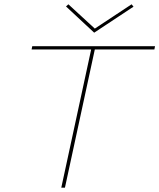

<svg xmlns="http://www.w3.org/2000/svg" viewBox="-20 -873 741 893"><path d="M601 -842 418 -721 287 -843 298 -853 421 -740 592 -853ZM701 -658 698 -643H421L282 0H265L404 -643H127L130 -658Z"/></svg>

Font: EauTest Thin
Style: Italic
Weight: 250
Italic angle: -12°
Designer: Christian Thalmann (Catharsis Fonts)
Version: Version 0.001;PS 000.001;hotconv 1.0.88;makeotf.lib2.5.64775